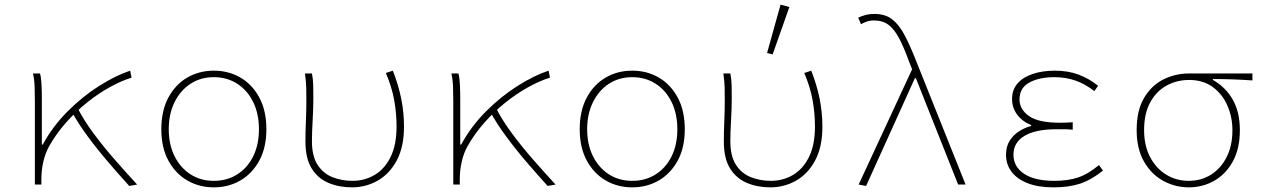

<svg xmlns="http://www.w3.org/2000/svg" viewBox="-20 -794 5440 826"><path d="M130 0V-360Q130 -389 129 -420Q128 -451 122 -478H152Q157 -462 158.5 -432Q160 -402 160 -372V-172H164Q207 -251 271 -315Q335 -379 406 -424Q477 -469 540 -490L546 -460Q501 -446 451.5 -418.5Q402 -391 354 -352.5Q306 -314 264 -266.5Q222 -219 192 -166Q175 -136 166.5 -99Q158 -62 158 -22V0ZM536 6Q497 -37 449.5 -92Q402 -147 359 -205Q316 -263 288 -315L312 -333Q339 -279 381.5 -221.5Q424 -164 473.5 -107.5Q523 -51 570 0Z M900 12Q837 12 786 -17.5Q735 -47 704.5 -103Q674 -159 674 -238Q674 -318 704.5 -374.5Q735 -431 786 -460.5Q837 -490 900 -490Q963 -490 1014 -460.5Q1065 -431 1095.5 -374.5Q1126 -318 1126 -238Q1126 -159 1095.5 -103Q1065 -47 1014 -17.5Q963 12 900 12ZM900 -16Q957 -16 1001 -44Q1045 -72 1069.5 -122Q1094 -172 1094 -238Q1094 -304 1069.5 -354.5Q1045 -405 1001 -433.5Q957 -462 900 -462Q843 -462 799.5 -433.5Q756 -405 731 -354.5Q706 -304 706 -238Q706 -172 731 -122Q756 -72 799.5 -44Q843 -16 900 -16Z M1494 12Q1439 12 1393.5 -7Q1348 -26 1321 -69Q1294 -112 1294 -185Q1294 -229 1296 -273Q1298 -317 1298 -360Q1298 -389 1297.5 -415.5Q1297 -442 1292 -478H1322Q1327 -453 1327.5 -427.5Q1328 -402 1328 -372Q1328 -327 1325 -275.5Q1322 -224 1322 -186Q1322 -122 1346.5 -84.5Q1371 -47 1411 -31.5Q1451 -16 1496 -16Q1548 -16 1591 -41Q1634 -66 1660 -118Q1686 -170 1686 -250Q1686 -306 1676 -362.5Q1666 -419 1640 -480L1670 -490Q1694 -429 1706 -370Q1718 -311 1718 -249Q1718 -162 1687 -104Q1656 -46 1605 -17Q1554 12 1494 12Z M1930 0V-360Q1930 -389 1929 -420Q1928 -451 1922 -478H1952Q1957 -462 1958.5 -432Q1960 -402 1960 -372V-172H1964Q2007 -251 2071 -315Q2135 -379 2206 -424Q2277 -469 2340 -490L2346 -460Q2301 -446 2251.5 -418.5Q2202 -391 2154 -352.5Q2106 -314 2064 -266.5Q2022 -219 1992 -166Q1975 -136 1966.5 -99Q1958 -62 1958 -22V0ZM2336 6Q2297 -37 2249.5 -92Q2202 -147 2159 -205Q2116 -263 2088 -315L2112 -333Q2139 -279 2181.5 -221.5Q2224 -164 2273.5 -107.5Q2323 -51 2370 0Z M2700 12Q2637 12 2586 -17.5Q2535 -47 2504.5 -103Q2474 -159 2474 -238Q2474 -318 2504.5 -374.5Q2535 -431 2586 -460.5Q2637 -490 2700 -490Q2763 -490 2814 -460.5Q2865 -431 2895.5 -374.5Q2926 -318 2926 -238Q2926 -159 2895.5 -103Q2865 -47 2814 -17.5Q2763 12 2700 12ZM2700 -16Q2757 -16 2801 -44Q2845 -72 2869.5 -122Q2894 -172 2894 -238Q2894 -304 2869.5 -354.5Q2845 -405 2801 -433.5Q2757 -462 2700 -462Q2643 -462 2599.5 -433.5Q2556 -405 2531 -354.5Q2506 -304 2506 -238Q2506 -172 2531 -122Q2556 -72 2599.5 -44Q2643 -16 2700 -16Z M3294 12Q3239 12 3193.5 -7Q3148 -26 3121 -69Q3094 -112 3094 -185Q3094 -229 3096 -273Q3098 -317 3098 -360Q3098 -389 3097.5 -415.5Q3097 -442 3092 -478H3122Q3127 -453 3127.5 -427.5Q3128 -402 3128 -372Q3128 -327 3125 -275.5Q3122 -224 3122 -186Q3122 -122 3146.5 -84.5Q3171 -47 3211 -31.5Q3251 -16 3296 -16Q3348 -16 3391 -41Q3434 -66 3460 -118Q3486 -170 3486 -250Q3486 -306 3476 -362.5Q3466 -419 3440 -480L3470 -490Q3494 -429 3506 -370Q3518 -311 3518 -249Q3518 -162 3487 -104Q3456 -46 3405 -17Q3354 12 3294 12ZM3304 -560 3280 -566 3338 -774 3376 -764Z M3706 6 3674 0 3904 -496 3892 -526Q3869 -590 3848 -629.5Q3827 -669 3802 -687.5Q3777 -706 3740 -706Q3722 -706 3708.5 -701Q3695 -696 3684 -690L3672 -718Q3684 -724 3702 -729Q3720 -734 3742 -734Q3788 -734 3817.5 -711.5Q3847 -689 3871 -644Q3895 -599 3922 -530L4134 0H4102L3920 -458H3916Z M4512 12Q4446 12 4400.5 -6Q4355 -24 4331.5 -55.5Q4308 -87 4308 -128Q4308 -164 4324 -189Q4340 -214 4364.5 -229.5Q4389 -245 4416 -252V-256Q4377 -272 4355.5 -301.5Q4334 -331 4334 -368Q4334 -408 4357.5 -435Q4381 -462 4423 -476Q4465 -490 4518 -490Q4574 -490 4619 -473.5Q4664 -457 4704 -425L4688 -402Q4648 -433 4606.5 -447.5Q4565 -462 4516 -462Q4451 -462 4408.5 -439Q4366 -416 4366 -366Q4366 -324 4406.5 -295Q4447 -266 4540 -266Q4554 -266 4565 -266.5Q4576 -267 4595 -268V-236Q4574 -238 4558.5 -238Q4543 -238 4526 -238Q4435 -238 4387.5 -209.5Q4340 -181 4340 -129Q4340 -77 4385.5 -46.5Q4431 -16 4516 -16Q4573 -16 4616.5 -30Q4660 -44 4708 -84L4725 -60Q4675 -20 4627 -4Q4579 12 4512 12Z M5094 12Q5035 12 4983.5 -16.5Q4932 -45 4901 -100Q4870 -155 4870 -234Q4870 -319 4902 -373Q4934 -427 4985.5 -452.5Q5037 -478 5096 -478H5368V-448Q5325 -451 5283.5 -452.5Q5242 -454 5198 -454V-450Q5252 -420 5283 -366Q5314 -312 5314 -234Q5314 -155 5284 -100Q5254 -45 5204 -16.5Q5154 12 5094 12ZM5094 -16Q5148 -16 5190.5 -43Q5233 -70 5257.5 -119Q5282 -168 5282 -234Q5282 -290 5260.5 -339.5Q5239 -389 5197.5 -419.5Q5156 -450 5096 -450Q5042 -450 4998 -425.5Q4954 -401 4928 -353Q4902 -305 4902 -234Q4902 -168 4927.5 -119Q4953 -70 4996.5 -43Q5040 -16 5094 -16Z"/></svg>

Font: Source Code Pro ExtraLight
Style: Regular
Weight: 200
Monospace: yes
Designer: Paul D. Hunt, Teo Tuominen
Foundry: Adobe
Version: Version 1.026;hotconv 1.1.0;makeotfexe 2.6.0